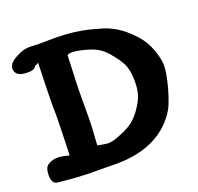

<svg xmlns="http://www.w3.org/2000/svg" viewBox="-127 -871 1040 1009"><g transform="rotate(-20 392.5 -366.5)"><path d="M83 -610.4Q14.6 -610.4 14.6 -657.2Q14.6 -692.4 84 -721.7Q108.4 -733.4 140.6 -733.4Q148.4 -733.4 163.6 -732.4Q178.7 -731.4 185.5 -731.4Q204.1 -731.4 235.4 -731.9Q266.6 -732.4 280.3 -732.4Q383.8 -732.4 475.6 -709Q515.6 -698.2 537.1 -691.9Q558.6 -685.5 587.4 -670.4Q616.2 -655.3 642.6 -633.8Q689.5 -594.7 716.3 -556.6Q743.2 -518.6 758.8 -463.9Q769.5 -426.8 769.5 -400.4Q769.5 -361.3 750 -287.1Q733.4 -225.6 716.3 -188Q699.2 -150.4 662.1 -111.3Q554.7 0 354.5 0Q339.8 0 320.3 -0.5Q300.8 -1 294.9 -1H243.2Q144.5 -1 32.2 -13.7Q2 -17.6 2 -64.5Q2 -104.5 19.5 -118.2Q44.9 -136.7 77.1 -136.7Q95.7 -136.7 117.2 -131.3Q138.7 -126 139.6 -126H141.6Q147.5 -300.8 147.5 -356.4Q147.5 -364.3 147 -379.4Q146.5 -394.5 146.5 -403.3Q146.5 -455.1 152.3 -641.6Q150.4 -640.6 147.9 -637.2Q145.5 -633.8 131.8 -629.9Q122.1 -610.4 89.8 -610.4ZM295.9 -126 306.6 -123Q317.4 -121.1 332.5 -118.7Q347.7 -116.2 357.4 -116.2Q378.9 -116.2 419.9 -132.8Q466.8 -151.4 492.2 -168.9Q517.6 -186.5 543 -219.7Q573.2 -260.7 585 -293.5Q596.7 -326.2 596.7 -373V-379.9Q595.7 -432.6 583.5 -463.4Q571.3 -494.1 535.2 -538.1Q507.8 -572.3 482.4 -588.9Q457 -605.5 414.1 -617.2Q362.3 -630.9 337.9 -630.9Q319.3 -630.9 311.5 -624Q303.7 -464.8 303.7 -372.1V-288.1Q303.7 -225.6 295.9 -126Z"/></g></svg>

Font: Essays1743
Style: Bold
Weight: 700
Designer: Based on the typeface in a 1743 English translation of the essays of Montaigne.  PostScript/TrueType font designed by Jo
Version: Version 002.100